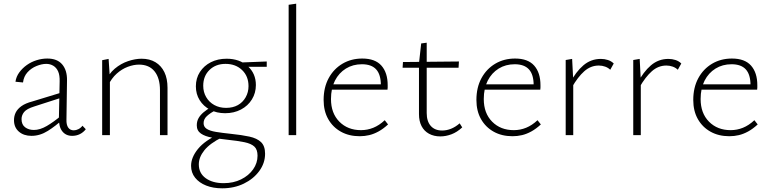

<svg xmlns="http://www.w3.org/2000/svg" viewBox="-20 -734 4185 1043"><path d="M372 4Q338 4 318.5 -20.5Q299 -45 300 -92L304 -291Q305 -325 296 -345.5Q287 -366 270 -376.5Q253 -387 231 -387Q207 -387 178.5 -375.5Q150 -364 129.5 -341.5Q109 -319 105 -286L64 -290Q68 -318 85 -341Q102 -364 126 -381Q150 -398 179 -407Q208 -416 237 -416Q291 -416 318 -384Q345 -352 344 -297L341 -85Q340 -56 350.5 -41Q361 -26 381 -26Q393 -26 406 -32.5Q419 -39 428 -51L446 -32Q433 -15 414 -5.5Q395 4 372 4ZM151 4Q109 4 82.5 -19Q56 -42 56 -81Q56 -104 65.5 -123Q75 -142 96.5 -157.5Q118 -173 156 -183L323 -234L328 -208L167 -156Q125 -143 111 -125.5Q97 -108 97 -87Q97 -57 116.5 -42.5Q136 -28 164 -28Q197 -28 234 -49.5Q271 -71 314 -107L325 -89Q283 -50 240 -23Q197 4 151 4Z M849 0V-244Q849 -310 819.5 -346.5Q790 -383 735 -383Q706 -383 674 -371Q642 -359 614 -334Q586 -309 566 -268L550 -285Q570 -333 603.5 -361Q637 -389 676 -402Q715 -415 749 -415Q793 -415 824.5 -396Q856 -377 873 -342Q890 -307 890 -257V0ZM535 0V-407L570 -414L577 -308V0Z M1187 289Q1138 289 1100 274Q1062 259 1040 231.5Q1018 204 1018 167Q1018 121 1055.5 75Q1093 29 1171 -6L1186 12Q1120 45 1090 82.5Q1060 120 1060 159Q1060 207 1097.5 234Q1135 261 1195 261Q1248 261 1289.5 240.5Q1331 220 1355 186Q1379 152 1379 112Q1379 78 1361.5 62Q1344 46 1308 38.5Q1272 31 1215 25Q1169 20 1131.5 13.5Q1094 7 1071.5 -8.5Q1049 -24 1049 -53Q1049 -75 1058.5 -92Q1068 -109 1086.5 -124.5Q1105 -140 1132 -156L1153 -137Q1122 -120 1104 -103.5Q1086 -87 1086 -65Q1086 -45 1103 -34Q1120 -23 1153 -17.5Q1186 -12 1234 -7Q1293 -1 1334.5 8Q1376 17 1398 38Q1420 59 1420 101Q1420 152 1388.5 195Q1357 238 1304.5 263.5Q1252 289 1187 289ZM1203 -119Q1157 -119 1121 -138Q1085 -157 1064.5 -190Q1044 -223 1044 -265Q1044 -309 1066 -343Q1088 -377 1125.5 -396Q1163 -415 1211 -415Q1281 -415 1325.5 -375Q1370 -335 1370 -272Q1370 -229 1348.5 -194Q1327 -159 1289 -139Q1251 -119 1203 -119ZM1208 -148Q1245 -148 1272 -163Q1299 -178 1314.5 -205.5Q1330 -233 1330 -266Q1330 -320 1295 -353.5Q1260 -387 1205 -387Q1152 -387 1118 -354Q1084 -321 1084 -268Q1084 -234 1100 -206.5Q1116 -179 1144 -163.5Q1172 -148 1208 -148ZM1285 -371 1273 -394 1429 -400V-371Z M1548 0V-708L1589 -714V0Z M1934 6Q1876 6 1832 -18.5Q1788 -43 1763 -87Q1738 -131 1738 -191Q1738 -259 1765.5 -309.5Q1793 -360 1840.5 -388Q1888 -416 1948 -416Q2018 -416 2052 -377.5Q2086 -339 2086 -271Q2086 -265 2086 -259Q2086 -253 2085 -247H2049V-271Q2049 -329 2023.5 -357Q1998 -385 1946 -385Q1897 -385 1859 -361.5Q1821 -338 1799.5 -296Q1778 -254 1778 -196Q1778 -119 1823.5 -73Q1869 -27 1941 -27Q1976 -27 2008 -40Q2040 -53 2070 -81L2088 -58Q2062 -34 2036.5 -20Q2011 -6 1986 0Q1961 6 1934 6ZM1767 -247 1773 -276H2078V-247Z M2372 7Q2337 7 2310.5 -7.5Q2284 -22 2270 -49Q2256 -76 2256 -114V-390L2268 -498L2298 -502V-120Q2298 -75 2320 -50Q2342 -25 2382 -25Q2406 -25 2430 -34.5Q2454 -44 2477 -64L2491 -42Q2463 -16 2432.5 -4.5Q2402 7 2372 7ZM2471 -366H2167L2169 -397L2473 -400Z M2764 6Q2706 6 2662 -18.5Q2618 -43 2593 -87Q2568 -131 2568 -191Q2568 -259 2595.5 -309.5Q2623 -360 2670.5 -388Q2718 -416 2778 -416Q2848 -416 2882 -377.5Q2916 -339 2916 -271Q2916 -265 2916 -259Q2916 -253 2915 -247H2879V-271Q2879 -329 2853.5 -357Q2828 -385 2776 -385Q2727 -385 2689 -361.5Q2651 -338 2629.5 -296Q2608 -254 2608 -196Q2608 -119 2653.5 -73Q2699 -27 2771 -27Q2806 -27 2838 -40Q2870 -53 2900 -81L2918 -58Q2892 -34 2866.5 -20Q2841 -6 2816 0Q2791 6 2764 6ZM2597 -247 2603 -276H2908V-247Z M3053 0V-408L3088 -414L3094 -297V0ZM3087 -260 3075 -281Q3108 -344 3149 -379Q3190 -414 3244 -414Q3264 -414 3282.5 -408Q3301 -402 3314 -389L3295 -355Q3284 -366 3267.5 -372Q3251 -378 3233 -378Q3189 -378 3154 -347Q3119 -316 3087 -260Z M3420 0V-408L3455 -414L3461 -297V0ZM3454 -260 3442 -281Q3475 -344 3516 -379Q3557 -414 3611 -414Q3631 -414 3649.5 -408Q3668 -402 3681 -389L3662 -355Q3651 -366 3634.5 -372Q3618 -378 3600 -378Q3556 -378 3521 -347Q3486 -316 3454 -260Z M3942 6Q3884 6 3840 -18.5Q3796 -43 3771 -87Q3746 -131 3746 -191Q3746 -259 3773.5 -309.5Q3801 -360 3848.5 -388Q3896 -416 3956 -416Q4026 -416 4060 -377.5Q4094 -339 4094 -271Q4094 -265 4094 -259Q4094 -253 4093 -247H4057V-271Q4057 -329 4031.5 -357Q4006 -385 3954 -385Q3905 -385 3867 -361.5Q3829 -338 3807.5 -296Q3786 -254 3786 -196Q3786 -119 3831.5 -73Q3877 -27 3949 -27Q3984 -27 4016 -40Q4048 -53 4078 -81L4096 -58Q4070 -34 4044.5 -20Q4019 -6 3994 0Q3969 6 3942 6ZM3775 -247 3781 -276H4086V-247Z"/></svg>

Font: Ysabeau ExtraLight
Style: Regular
Weight: 250
Designer: Christian Thalmann (Catharsis Fonts)
Version: Version 2.002